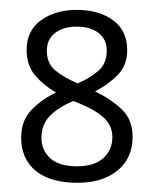

<svg xmlns="http://www.w3.org/2000/svg" viewBox="-20 -374 319 398"><path d="M139.2 -353.5Q185.1 -353.5 214.4 -332Q243.7 -310.5 243.7 -270Q243.7 -238.8 224.1 -218.8Q204.6 -198.7 177.2 -184.6Q209.5 -168.9 232.2 -147.5Q254.9 -126 254.9 -90.3Q254.9 -46.4 223.9 -20.8Q192.9 4.9 140.6 4.9Q84.5 4.9 54.2 -19.8Q23.9 -44.4 23.9 -88.9Q23.9 -124.5 45.7 -146.7Q67.4 -168.9 96.2 -182.1Q70.8 -196.8 53 -217.5Q35.2 -238.3 35.2 -270.5Q35.2 -310.5 64.9 -332Q94.7 -353.5 139.2 -353.5ZM138.7 -318.8Q111.8 -318.8 94.5 -305.9Q77.1 -293 77.1 -268.6Q77.1 -241.7 95.7 -227.1Q114.3 -212.4 141.1 -201.2Q166.5 -211.9 183.8 -227.1Q201.2 -242.2 201.2 -268.6Q201.2 -293 184.1 -305.9Q167 -318.8 138.7 -318.8ZM65.9 -88.4Q65.9 -63 84 -46.1Q102.1 -29.3 139.6 -29.3Q175.3 -29.3 194.1 -46.1Q212.9 -63 212.9 -89.8Q212.9 -115.2 192.9 -132.1Q172.9 -148.9 139.6 -161.6L131.8 -164.6Q99.6 -150.9 82.8 -133.1Q65.9 -115.2 65.9 -88.4Z"/></svg>

Font: NotoSansOldHungarianUI
Style: Regular
Weight: 400
Designer: Monotype Design Team
Foundry: Monotype Imaging Inc.
Version: Version 1001.000; ttfautohint (v1.8.4.7-5d5b)